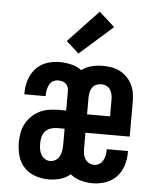

<svg xmlns="http://www.w3.org/2000/svg" viewBox="-55 -818 709 873"><g transform="rotate(5 300.0 -382.0)"><path d="M199 8Q169 8 139 -2Q109 -12 88 -34Q67 -56 58.5 -86Q50 -116 50 -147Q50 -169 54 -191.5Q58 -214 68.5 -233.5Q79 -253 95 -268.5Q111 -284 131 -294Q151 -304 173.5 -307.5Q196 -311 218 -311H252V-400Q252 -410 248.5 -419Q245 -428 238 -434Q231 -440 221.5 -442Q212 -444 203 -444Q190 -444 179.5 -437.5Q169 -431 163.5 -420Q158 -409 155.5 -396.5Q153 -384 153 -372V-368H56V-376Q56 -406 65.5 -435Q75 -464 95 -486Q115 -508 144 -518Q173 -528 203 -528Q229 -528 255.5 -522Q282 -516 304 -500Q324 -515 349.5 -521.5Q375 -528 401 -528Q421 -528 441 -524.5Q461 -521 478.5 -512Q496 -503 510.5 -488.5Q525 -474 534 -456Q543 -438 546.5 -418Q550 -398 550 -378V-218H348V-142Q348 -130 350.5 -118.5Q353 -107 359.5 -97Q366 -87 377 -81.5Q388 -76 400 -76Q412 -76 423 -82.5Q434 -89 440 -100Q446 -111 448.5 -123Q451 -135 451 -148V-152H548V-144Q548 -114 538.5 -84.5Q529 -55 508.5 -33.5Q488 -12 459 -2Q430 8 400 8Q372 8 345.5 0.5Q319 -7 298 -24Q278 -7 252 0.5Q226 8 199 8ZM348 -302H453V-378Q453 -390 450.5 -402Q448 -414 441.5 -424Q435 -434 424 -439Q413 -444 401 -444Q389 -444 377.5 -439Q366 -434 359.5 -424Q353 -414 350.5 -402Q348 -390 348 -378ZM199 -76Q213 -76 224.5 -83.5Q236 -91 242 -103Q248 -115 250 -128.5Q252 -142 252 -156V-228H218Q203 -228 188.5 -223Q174 -218 164 -207Q154 -196 150.5 -181.5Q147 -167 147 -152Q147 -139 149 -126Q151 -113 157.5 -101.5Q164 -90 175 -83Q186 -76 199 -76ZM285 -574 227 -626 365 -772 436 -708Z"/></g></svg>

Font: Iosevka Semibold Extended
Style: Regular
Weight: 600
Width: 7
Monospace: yes
Designer: Belleve Invis
Foundry: Belleve Invis
Version: Version 32.5.0; ttfautohint (v1.8.4)